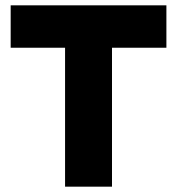

<svg xmlns="http://www.w3.org/2000/svg" viewBox="-20 -699 664 720"><path d="M224 1V-520H20V-679H604V-520H400V1Z"/></svg>

Font: Teachers ExtraBold
Style: Regular
Weight: 800
Designer: Alfredo Marco Pradil, Chank Diesel
Version: Version 1.001